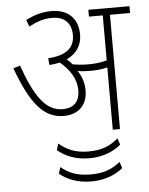

<svg xmlns="http://www.w3.org/2000/svg" viewBox="-59 -680 760 982"><g transform="rotate(-5 321.0 -189.0)"><path d="M381 -213C381 -252 369 -286 349 -315C369 -311 392 -310 414 -310C443 -310 473 -312 502 -320V0H539V-587H642V-622H431V-587H502V-356C470 -347 438 -344 407 -344C383 -344 355 -346 327 -351C318 -361 309 -370 299 -379C350 -403 378 -445 378 -500C378 -582 327 -632 242 -632C192 -632 154 -619 110 -598L123 -563C164 -585 200 -597 242 -597C305 -597 341 -563 341 -500C341 -436 300 -399 205 -393L208 -358C227 -359 245 -362 262 -366C310 -326 344 -276 344 -217C344 -152 307 -127 256 -127C171 -127 115 -206 58 -368L23 -357C94 -163 161 -92 260 -92C324 -92 381 -128 381 -213ZM370 135C445 135 500 108 533 79L522 46C481 81 439 100 370 100C300 100 259 80 218 46L208 79C241 108 295 135 370 135ZM370 254C445 254 498 228 533 200L522 167C480 201 438 218 370 218C302 218 260 201 218 167L208 200C241 228 295 254 370 254Z"/></g></svg>

Font: Noto Sans SemiCondensed ExtraLight
Style: Regular
Weight: 200
Width: 4
Designer: Monotype Design Team
Foundry: Monotype Imaging Inc.
Version: Version 2.013